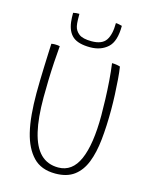

<svg xmlns="http://www.w3.org/2000/svg" viewBox="-132 -977 870 1086"><g transform="rotate(15 303.0 -434.5)"><path d="M297.5 21.5Q214.5 21.5 167.5 -28Q120.5 -77.5 99.5 -163.5Q88 -211 83 -268.2Q78 -325.5 78 -390Q78 -424.5 79 -465.5Q80 -506.5 81.5 -547.8Q83 -589 84.5 -624.2Q86 -659.5 87 -682Q97 -684 107 -684Q125.5 -684 136.5 -681Q132.5 -637 129.2 -583.2Q126 -529.5 124.5 -476Q123 -422.5 123 -378.5Q123 -256.5 141.5 -179Q161 -96 201.5 -56Q242 -16 305 -16Q387 -16 426 -105Q465 -194 465 -364Q465 -405 463.2 -457.5Q461.5 -510 457.5 -564.2Q453.5 -618.5 447 -665Q472.5 -665 495 -658Q500 -627 503.2 -585Q506.5 -543 508.5 -497.2Q510.5 -451.5 510.5 -409Q510.5 -312.5 502.2 -233.5Q494 -154.5 471.5 -97.5Q449 -40.5 407 -9.5Q365 21.5 297.5 21.5ZM446 -883Q446 -791.5 406 -755.5Q366 -719.5 303.5 -719.5Q234.5 -719.5 202.2 -746.5Q170 -773.5 163 -830.5Q161.5 -842.5 161 -855.8Q160.5 -869 160.5 -883Q170.5 -885.5 178.5 -886Q186.5 -886.5 196.5 -886.5Q196.5 -868 197 -849.8Q197.5 -831.5 200.5 -815.5Q206 -789 228.5 -771.8Q251 -754.5 302.5 -754.5Q363.5 -754.5 386.5 -788.5Q409.5 -822.5 409.5 -889.5Q418 -889.5 428.5 -887.2Q439 -885 446 -883Z"/></g></svg>

Font: Grandstander Thin
Style: Regular
Weight: 100
Designer: Tyler Finck
Foundry: Etcetera Type Co
Version: Version 1.200; ttfautohint (v1.8.3)